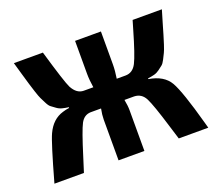

<svg xmlns="http://www.w3.org/2000/svg" viewBox="-89 -615 845 740"><g transform="rotate(-20 333.0 -245.0)"><path d="M496 -258V-255Q557 -245 580.5 -204.5Q604 -164 643 -22Q647 -8 649 0H528Q522 -20 511 -55Q481 -154 466.5 -182Q452 -210 422 -211H382Q387 -186 387 -167V0H281V-167Q281 -186 286 -211H243Q216 -210 202 -183.5Q188 -157 158 -60Q146 -22 139 0H18Q61 -154 76 -186Q99 -236 144 -249Q156 -253 171 -255V-258Q156 -260 144.5 -263Q133 -266 123 -273.5Q113 -281 106 -286Q99 -291 91.5 -306Q84 -321 80 -329Q76 -337 68.5 -360Q61 -383 57.5 -395Q54 -407 44.5 -439.5Q35 -472 30 -490H149Q188 -356 200 -332Q218 -298 247 -298H286Q281 -330 281 -355V-490H387V-355Q387 -330 382 -298H418Q448 -298 463.5 -328.5Q479 -359 507 -456Q514 -478 517 -490H637Q631 -470 622 -439.5Q613 -409 609 -395Q605 -381 598 -359.5Q591 -338 586.5 -329Q582 -320 575 -306Q568 -292 561 -286.5Q554 -281 544 -273.5Q534 -266 522.5 -263Q511 -260 496 -258Z"/></g></svg>

Font: Exo 2 Semi Bold Condensed
Style: Regular
Weight: 600
Width: 3
Designer: Natanael Gama
Version: Version 1.001;PS 001.001;hotconv 1.0.70;makeotf.lib2.5.58329